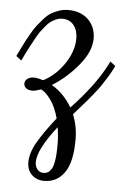

<svg xmlns="http://www.w3.org/2000/svg" viewBox="-54 -437 474 724"><g transform="rotate(5 182.5 -75.0)"><path d="M279.8 -300.8Q279.8 -252.4 236.6 -199.7Q193.4 -147 138.2 -112.8Q185.1 -85 214.8 -34.2Q303.7 -127.9 345.2 -210L350.1 -220.2L370.1 -205.1L365.2 -194.8Q356 -176.8 344 -157.5Q332 -138.2 322.8 -124.8Q313.5 -111.3 297.4 -91.6Q281.2 -71.8 274.2 -63.5Q267.1 -55.2 248.8 -34.4Q230.5 -13.7 227.1 -9.8Q245.1 35.2 245.1 85Q245.1 170.4 216.8 210.2Q188.5 250 140.1 250Q111.8 250 93.5 232.2Q75.2 214.4 75.2 185.1Q75.2 149.9 98.1 109.9Q121.1 69.8 167 11.2Q155.3 -32.2 135.7 -58.8Q116.2 -85.4 99.1 -92.8Q78.1 -85 66.9 -85Q51.3 -85 42.7 -92Q34.2 -99.1 34.2 -108.9Q34.2 -119.6 43.5 -127.2Q52.7 -134.8 68.8 -134.8Q81.1 -134.8 104 -127.9Q150.9 -152.3 182.9 -200.2Q214.8 -248 214.8 -294.9Q214.8 -326.2 199.2 -345.7Q183.6 -365.2 154.8 -365.2Q143.6 -365.2 132.1 -360.1Q120.6 -355 112.1 -348.9Q103.5 -342.8 92.5 -329.3Q81.5 -315.9 75.4 -307.4Q69.3 -298.8 58.8 -279.8Q48.3 -260.7 44.4 -253.2Q40.5 -245.6 29.8 -225.1L15.1 -194.8L-4.9 -210L9.8 -240.2Q20 -260.7 24.9 -270.3Q29.8 -279.8 41.7 -300.3Q53.7 -320.8 62 -331.3Q70.3 -341.8 84 -357.2Q97.7 -372.6 110.4 -380.4Q123 -388.2 139.9 -394Q156.7 -399.9 174.8 -399.9Q223.1 -399.9 251.5 -372.1Q279.8 -344.2 279.8 -300.8ZM179.2 109.9Q179.2 79.1 173.8 43.9Q103 134.3 103 182.1Q103 197.8 111.8 209Q120.6 220.2 134.8 220.2Q144 220.2 150.9 216.8Q157.7 213.4 164.8 202.9Q171.9 192.4 175.5 168.9Q179.2 145.5 179.2 109.9Z"/></g></svg>

Font: Rochester
Style: Regular
Weight: 400
Designer: Gillian Fisher
Foundry: Font Diner, Inc DBA Sideshow
Version: Version 1.005